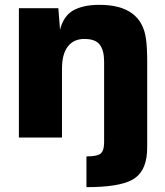

<svg xmlns="http://www.w3.org/2000/svg" viewBox="-20 -568 680 793"><path d="M588 23Q588 50 587 64Q581 145 525.5 175Q470 205 337 205V78Q383 78 396.5 65.5Q410 53 410 21V-314Q410 -360 392 -383.5Q374 -407 330 -407Q286 -408 261 -377Q236 -346 236 -283V0H58V-534H221L228 -445Q242 -502 282.5 -525Q323 -548 391 -548Q564 -548 583 -407Q588 -373 588 -309Z"/></svg>

Font: Nacelle Heavy
Style: Regular
Weight: 800
Designer: Sora Sagano
Foundry: Sora Sagano
Version: Version 1.000;FEAKit 1.0